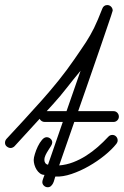

<svg xmlns="http://www.w3.org/2000/svg" viewBox="-70 -746 499 774"><path d="M109.9 -254.4Q103 -254.4 97.7 -258.1Q92.3 -261.7 89.8 -267.1L-11.7 -156.2Q-14.6 -153.3 -18.8 -151.4Q-22.9 -149.4 -26.9 -149.4Q-35.2 -149.4 -42.5 -155.3Q-49.8 -161.1 -49.8 -170.4Q-49.8 -179.2 -43.9 -186Q-8.3 -224.6 27.6 -263.4Q63.5 -302.2 98.6 -341.8Q133.8 -381.3 167 -422.6Q200.2 -463.9 230 -507.3Q244.6 -528.8 256.1 -545.4Q267.6 -562 276.9 -576.4Q286.1 -590.8 293.9 -604.5Q301.8 -618.2 309.3 -633.5Q316.9 -648.9 324.7 -667.5Q332.5 -686 342.3 -710.9Q344.7 -717.8 349.9 -721.7Q355 -725.6 362.3 -725.6Q371.6 -725.6 377.9 -719Q384.3 -712.4 384.3 -703.1Q384.3 -701.7 378.2 -683.6Q372.1 -665.5 361.8 -635.3Q351.6 -605 337.9 -565.2Q324.2 -525.4 308.8 -481Q293.5 -436.5 277.1 -389.4Q260.7 -342.3 245.1 -297.9H387.7Q397 -297.9 403.1 -291.3Q409.2 -284.7 409.2 -275.9Q409.2 -267.1 402.8 -260.7Q396.5 -254.4 387.7 -254.4H229.5L168.5 -79.1Q197.8 -81.5 225.1 -92Q252.4 -102.5 277.3 -118.4Q302.2 -134.3 324.5 -153.8Q346.7 -173.3 366.2 -194.3Q373 -202.1 382.8 -202.1Q392.1 -202.1 398.2 -195.6Q404.3 -189 404.3 -180.2Q404.3 -172.9 399.4 -166.5Q381.3 -143.6 351.8 -119.6Q322.3 -95.7 288.1 -76.2Q253.9 -56.6 218.5 -44.7Q183.1 -32.7 152.8 -34.2Q150.9 -28.3 148.9 -20.8Q147 -13.2 143.6 -6.6Q140.1 0 135 4.4Q129.9 8.8 122.1 8.8Q113.8 8.8 107.2 2.7Q100.6 -3.4 100.6 -12.2Q100.6 -17.1 104.2 -26.6Q107.9 -36.1 109.4 -41Q99.1 -41 91.1 -47.1Q83 -53.2 77.4 -62.3Q71.8 -71.3 68.8 -81.8Q65.9 -92.3 65.9 -101.1Q65.9 -109.9 70.6 -125.2Q75.2 -140.6 82.5 -155.8Q89.8 -170.9 99.1 -181.9Q108.4 -192.9 118.2 -192.9Q126.5 -192.9 133.5 -186.8Q140.6 -180.7 140.6 -171.9Q140.6 -165.5 135.7 -157.7Q130.9 -149.9 124.8 -140.6Q118.7 -131.3 113.8 -121.3Q108.9 -111.3 108.9 -101.1Q108.9 -94.2 112.5 -88.9Q116.2 -83.5 123.5 -82L183.1 -254.4ZM254.9 -460.9Q227.1 -427.7 200.2 -393.1Q173.3 -358.4 144 -326.2L118.2 -297.9H198.2Z"/></svg>

Font: Helvetia Verbundene
Style: Regular
Weight: 400
Designer: Peter Wiegel, original typeface by Carl Albert Fahrenwaldt 1901
Foundry: Peter Wiegel
Version: Version 2.000